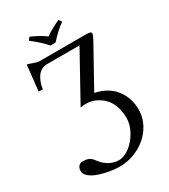

<svg xmlns="http://www.w3.org/2000/svg" viewBox="-243 -928 1098 1250"><g transform="rotate(-30 306.0 -302.5)"><path d="M522.9 -645Q555.2 -645 555.2 -630.9Q555.2 -618.2 539.1 -588.9L372.1 -288.1Q468.3 -268.1 518.6 -203.1Q568.8 -138.2 568.8 -50.8Q568.8 18.1 530 78.1Q491.2 138.2 422.9 174.6Q354.5 210.9 273.9 210.9Q242.2 210.9 203.1 204.1Q164.1 197.3 127.2 185.1Q90.3 172.9 65.7 152.8Q41 132.8 41 108.9Q41 89.4 51 75Q61 60.5 84 60.1Q88.4 59.6 110.8 62Q142.1 69.8 157.2 91.8Q159.7 94.7 164.6 101.3Q169.4 107.9 171.9 110.8Q195.3 139.2 227.3 155.5Q259.3 171.9 293 171.9Q334.5 171.9 376.7 139.2Q418.9 106.4 446 56.2Q473.1 5.9 473.1 -42Q473.1 -87.4 460.9 -124.8Q448.7 -162.1 429.4 -185.5Q410.2 -209 385.5 -224.9Q360.8 -240.7 337.6 -247.3Q314.5 -253.9 293 -253.9Q267.1 -253.9 248 -250L443.8 -604H196.8Q171.9 -603.5 151.9 -589.8Q131.8 -576.2 120.1 -555.2Q108.4 -534.2 102.1 -513.9Q95.7 -493.7 94.2 -475.1L63 -477.1L84 -668Q93.3 -666.5 107.2 -661.4Q121.1 -656.2 126 -654.8Q149.4 -645 167 -645ZM173.8 -794.9Q177.7 -801.8 189.9 -815.9Q258.8 -785.6 298.8 -754.9Q346.2 -789.6 408.2 -815.9Q417 -805.7 422.9 -793.9Q368.7 -755.4 318.8 -698.2L280.8 -696.8Q239.3 -744.6 173.8 -794.9Z"/></g></svg>

Font: Common Serif News
Style: Regular
Weight: 450
Designer: Philipp H. Poll, Khaled Hosny
Foundry: Stefan Peev, Context Ltd.
Version: Version 1.026